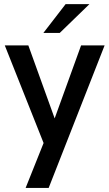

<svg xmlns="http://www.w3.org/2000/svg" viewBox="-20 -710 535 940"><path d="M105.5 210 193.4 -9.8 3.4 -487.8H118.7L247.6 -130.4L377 -487.8H492.2L218.3 210ZM192.4 -548.8 301.3 -689.9H418L272.5 -548.8Z"/></svg>

Font: Acari Sans SemiBold
Style: Regular
Weight: 600
Designer: Alfredo Marco Pradil and Stefan Peev
Foundry: Hanken Design Co.
Version: Version 1.045;January 11, 2019;FontCreator 11.5.0.2425 64-bi